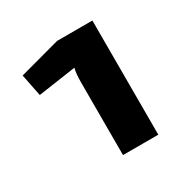

<svg xmlns="http://www.w3.org/2000/svg" viewBox="-105 -868 590 603"><g transform="rotate(-30 189.5 -567.0)"><path d="M304 -360H176V-622Q176 -656 181 -674L44 -654L28 -734L176 -774H304Z"/></g></svg>

Font: Exo 2 Expanded
Style: Bold
Weight: 700
Width: 7
Designer: Natanael Gama
Version: Version 1.001;PS 001.001;hotconv 1.0.70;makeotf.lib2.5.58329